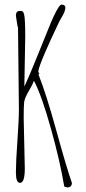

<svg xmlns="http://www.w3.org/2000/svg" viewBox="-20 -800 377 843"><path d="M275.9 22.9 262.2 19Q242.7 -96.7 202.6 -239Q162.6 -381.3 129.9 -443.8L127 -441.9Q124 -430.2 106 -399.4Q87.9 -368.7 85.9 -350.8Q84 -333 84 -280.8L88.9 -60.1Q88.9 2.9 67.9 2.9Q49.8 2.9 49.8 -43.2Q49.8 -89.4 56.4 -181.9Q63 -274.4 63 -320.8Q63 -320.8 59.1 -680.2L57.1 -684.1L49.8 -731Q49.8 -752 66.9 -752Q75.7 -752 79.3 -750Q83 -748 85.9 -736.3Q90.8 -718.8 90.8 -636.2L86.9 -421.9H87.9Q107.9 -464.4 141.4 -547.6Q174.8 -630.9 179.2 -641.1Q233.4 -779.8 250 -779.8Q267.1 -779.8 267.1 -765.1Q264.6 -747.1 254.4 -730.5Q244.1 -713.9 241.7 -708.5Q239.3 -703.1 225.1 -673.1Q210.9 -643.1 200.7 -620.8Q190.4 -598.6 177.7 -568.8Q149.9 -504.9 147.9 -484.9L152.8 -476.1L148.9 -473.1Q183.1 -387.2 227.8 -225.1Q272.5 -63 295.9 3.9Q294.4 22.9 275.9 22.9Z"/></svg>

Font: Amatic SC
Style: Regular
Weight: 400
Version: Version 1.004